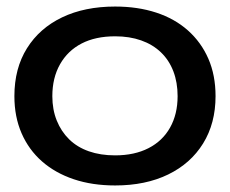

<svg xmlns="http://www.w3.org/2000/svg" viewBox="-20 -557 703 587"><path d="M332 10Q262 10 205.5 -9Q149 -28 108.5 -63.5Q68 -99 46 -149.5Q24 -200 24 -263Q24 -348 62.5 -409.5Q101 -471 170 -504Q239 -537 332 -537Q401 -537 457.5 -518.5Q514 -500 554.5 -464Q595 -428 617 -377.5Q639 -327 639 -263Q639 -180 601 -118.5Q563 -57 494 -23.5Q425 10 332 10ZM332 -82Q391 -82 434 -104Q477 -126 500 -167Q523 -208 523 -263Q523 -305 510 -339Q497 -373 472 -397Q447 -421 411.5 -433.5Q376 -446 332 -446Q272 -446 229.5 -424Q187 -402 163.5 -360.5Q140 -319 140 -263Q140 -222 153.5 -188.5Q167 -155 191.5 -131Q216 -107 251.5 -94.5Q287 -82 332 -82Z"/></svg>

Font: Mona Sans Expanded Medium
Style: Regular
Weight: 500
Width: 7
Designer: Deni Anggara
Foundry: GitHub
Version: Version 2.000